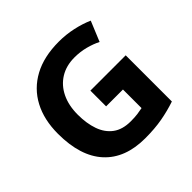

<svg xmlns="http://www.w3.org/2000/svg" viewBox="-182 -901 1088 1088"><g transform="rotate(-45 362.0 -357.0)"><path d="M361 -401H644V-31Q588 -12 527.5 -1Q467 10 390 10Q230 10 144 -84Q58 -178 58 -358Q58 -470 101.5 -552Q145 -634 228 -679Q311 -724 431 -724Q488 -724 543 -712Q598 -700 643 -680L593 -559Q560 -576 518 -587Q476 -598 430 -598Q364 -598 315.5 -568Q267 -538 240.5 -483.5Q214 -429 214 -355Q214 -285 233 -231Q252 -177 293 -146.5Q334 -116 400 -116Q432 -116 454.5 -119Q477 -122 496 -126V-275H361Z"/></g></svg>

Font: Noto Sans Devanagari UI
Style: Bold
Weight: 700
Designer: Jelle Bosma - Monotype Design Team
Foundry: Monotype Imaging Inc.
Version: Version 2.004; ttfautohint (v1.8.4.7-5d5b)